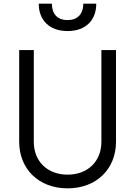

<svg xmlns="http://www.w3.org/2000/svg" viewBox="-20 -1019 740 1051"><path d="M350 12C509 12 615 -95 615 -243V-745H535V-243C535 -135 460 -63 350 -63C240 -63 165 -135 165 -243V-745H85V-243C85 -95 191 12 350 12ZM192 -999C192 -911 248 -849 350 -849C451 -849 507 -910 507 -999H436C436 -942 404 -909 350 -909C295 -909 264 -942 264 -999Z"/></svg>

Font: Mluvka
Style: Regular
Weight: 400
Designer: Modified by Jiří Krblich, Original typeface by Gumpita Rahayu
Foundry: Gumpita Rahayu & Jiří Krblich
Version: Version 2.000;Glyphs 3.1.1 (3134)